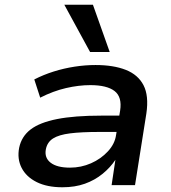

<svg xmlns="http://www.w3.org/2000/svg" viewBox="-20 -783 725 812"><path d="M244 9Q179 9 135 -13Q91 -35 71.5 -73Q52 -111 61 -158Q71 -206 109.5 -235.5Q148 -265 221.5 -279.5Q295 -294 409 -294H503L493 -225H400Q324 -225 276.5 -219Q229 -213 204.5 -197.5Q180 -182 174 -152Q167 -116 194 -95Q221 -74 276 -74Q323 -74 365 -92.5Q407 -111 436.5 -143Q466 -175 471 -213L488 -315Q497 -373 464.5 -398Q432 -423 362 -423Q313 -423 259 -410.5Q205 -398 150 -370L125 -447Q164 -467 207 -480.5Q250 -494 295 -501Q340 -508 384 -508Q460 -508 512 -487.5Q564 -467 587 -422.5Q610 -378 599 -303L551 0H452L468 -107Q447 -75 414 -48Q381 -21 339 -6Q297 9 244 9ZM361 -563 252 -763H373L444 -563Z"/></svg>

Font: Nunito Sans 7pt SemiExpanded SemiBold
Style: Italic
Weight: 600
Width: 6
Italic angle: -9°
Designer: Vernon Adams
Foundry: Vernon Adams
Version: Version 3.101;gftools[0.9.27]